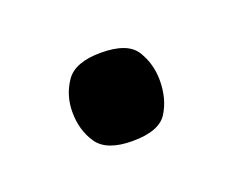

<svg xmlns="http://www.w3.org/2000/svg" viewBox="-38 -365 288 229"><g transform="rotate(-20 105.5 -251.0)"><path d="M101 -195Q68 -195 56.5 -212Q45 -229 45 -252Q45 -273 56.5 -290Q68 -307 101 -307Q135 -307 145.5 -290Q156 -273 156 -252Q156 -229 145.5 -212Q135 -195 101 -195Z"/></g></svg>

Font: Darker Grotesque Light Medium
Style: Regular
Weight: 500
Version: Version 1.000;gftools[0.9.28]